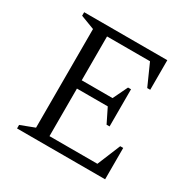

<svg xmlns="http://www.w3.org/2000/svg" viewBox="-150 -802 935 944"><g transform="rotate(30 317.5 -330.0)"><path d="M65 0V-20L144 -50V-610L65 -640V-660H537V-492H520L466 -613H222V-364H397L437 -447H454V-236H437L397 -317H222V-47H494L548 -178H565V0Z"/></g></svg>

Font: Spectral SC Light
Style: Regular
Weight: 300
Designer: Jean-Baptiste Levee
Foundry: Production Type
Version: Version 2.001